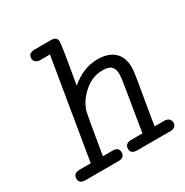

<svg xmlns="http://www.w3.org/2000/svg" viewBox="-145 -729 815 846"><g transform="rotate(-30 262.5 -305.5)"><path d="M49.8 -53.2H107.9L191.9 -558.1H142.1Q127.9 -558.1 119.9 -565.7Q111.8 -573.2 111.8 -584Q111.8 -610.8 146 -610.8H226.1Q257.8 -610.8 257.8 -586.9Q257.8 -562.5 225.1 -379.9Q290 -435.1 361.8 -435.1Q416 -435.1 446 -408Q476.1 -380.9 476.1 -329.1Q476.1 -312 468 -262.9Q460 -213.9 448.5 -147.9Q437 -82 433.1 -53.2H481Q498 -53.2 505.6 -45.2Q513.2 -37.1 513.2 -26.9Q513.2 0 481 0H314Q281.7 0 281.7 -25.4Q281.7 -51.8 312 -53.2H371.1Q374 -73.2 385 -139.2Q396 -205.1 405 -260.5Q414.1 -315.9 414.1 -329.1Q414.1 -355 402.1 -368.4Q390.1 -381.8 356.9 -381.8Q305.2 -381.8 263.7 -345.9Q222.2 -310.1 207 -264.2Q204.1 -255.4 195.1 -202.6Q186 -149.9 178 -102.1Q169.9 -54.2 169.9 -53.2H219.2Q250 -53.2 250 -26.9Q250 0 217.8 0H50.8Q19 0 19 -25.9Q19 -51.8 49.8 -53.2Z"/></g></svg>

Font: CMU Typewriter Text
Style: LightOblique
Weight: 200
Italic angle: -9.46001°
Version: Version 0.7.0